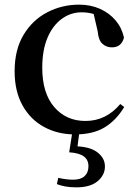

<svg xmlns="http://www.w3.org/2000/svg" viewBox="-20 -563 594 827"><path d="M303 16Q229 16 170 -16Q111 -48 77 -109Q43 -170 43 -256Q43 -349 81.5 -413Q120 -477 183.5 -510Q247 -543 321 -543Q370 -543 410.5 -525Q451 -507 478 -475Q505 -443 514 -401Q503 -359 462 -359Q438 -359 421 -374.5Q404 -390 401 -427L380 -518L440 -476Q411 -494 385.5 -502Q360 -510 332 -510Q284 -510 245 -481Q206 -452 184 -399Q162 -346 162 -271Q162 -162 213.5 -102Q265 -42 348 -42Q393 -42 430.5 -60.5Q468 -79 498 -115L515 -102Q480 -44 430 -14Q380 16 303 16ZM278 93 293 -3H323L312 82L297 67Q364 67 398 92Q432 117 432 154Q432 191 400.5 217.5Q369 244 309 244Q281 244 260.5 240Q240 236 225 230L231 203Q248 207 264.5 209Q281 211 295 211Q328 211 344.5 195.5Q361 180 361 153Q361 126 341.5 111Q322 96 278 93Z"/></svg>

Font: Noto Serif TC SemiBold
Style: Regular
Weight: 600
Version: Version 2.002-H1;hotconv 1.1.0;makeotfexe 2.6.0